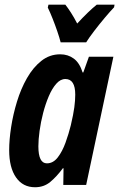

<svg xmlns="http://www.w3.org/2000/svg" viewBox="-20 -786 507 816"><path d="M128.9 9.8Q77.1 9.8 48.1 -32Q19 -73.7 19 -147.9Q19 -191.9 27.3 -245.8Q35.6 -299.8 52.2 -354.2Q68.8 -408.7 94.7 -454.1Q120.6 -499.5 155.8 -527.3Q190.9 -555.2 235.8 -555.2Q269 -555.2 293.7 -536.9Q318.4 -518.6 331.1 -478H334L357.9 -544.9H461.9L346.2 0H249L250 -70.8H247.1Q220.7 -35.2 193.6 -12.7Q166.5 9.8 128.9 9.8ZM179.2 -91.8Q206.1 -91.8 225.6 -117.2Q245.1 -142.6 258.5 -179.9Q272 -217.3 280.8 -252.9Q292 -300.3 295.9 -330.1Q299.8 -359.9 299.8 -383.8Q299.8 -450.2 257.8 -450.2Q236.8 -450.2 219 -429.9Q201.2 -409.7 187.3 -377Q173.3 -344.2 163.3 -305.7Q153.3 -267.1 148.2 -229.7Q143.1 -192.4 143.1 -164.1Q143.1 -91.8 179.2 -91.8ZM237.8 -606Q232.9 -625.5 223.6 -652.6Q214.4 -679.7 203.6 -706.8Q192.9 -733.9 183.1 -753.9L186 -766.1H257.8Q268.6 -752.4 281.5 -732.4Q294.4 -712.4 308.1 -686Q332 -711.9 353 -732.2Q374 -752.4 391.1 -766.1H466.8L464.8 -754.9Q449.2 -738.8 425.5 -710.7Q401.9 -682.6 379.9 -653.8Q357.9 -625 346.2 -606Z"/></svg>

Font: Open Sans Condensed
Style: Bold Italic
Weight: 700
Width: 3
Italic angle: -12°
Designer: Monotype Design Team
Foundry: Monotype Imaging Inc.
Version: Version 3.003; ttfautohint (v1.8.4)